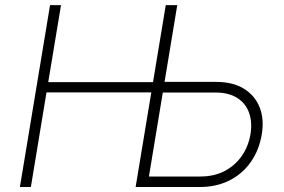

<svg xmlns="http://www.w3.org/2000/svg" viewBox="-20 -748 1137 768"><path d="M59.6 0 180.2 -727.5H224.1L172.9 -419.4H613.3L606.4 -378.4H166L103.5 0ZM623 -420.4H844.7Q911.6 -420.4 955.8 -393.1Q1000 -365.7 1018.6 -318.6Q1037.1 -271.5 1027.3 -211.9Q1017.1 -148.9 983.9 -101.1Q950.7 -53.2 898.4 -26.6Q846.2 0 779.3 0H522.5L643.1 -727.5H689L575.7 -42H782.2Q835.9 -42 877.7 -63.5Q919.4 -85 946.5 -123.3Q973.6 -161.6 981.9 -211.4Q989.7 -259.3 976.3 -296.9Q962.9 -334.5 929 -356.2Q895 -377.9 841.8 -377.9H616.2Z"/></svg>

Font: Inter ExtraLight
Style: Italic
Weight: 250
Italic angle: -9.3988°
Designer: Rasmus Andersson
Foundry: rsms
Version: Version 4.001;git-66647c0bb